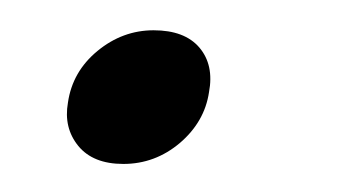

<svg xmlns="http://www.w3.org/2000/svg" viewBox="-20 -284 232 130"><path d="M63.5 -173Q43 -173 33 -185.2Q23 -197.5 26 -214.5Q29 -235.5 46 -249.5Q63 -263.5 84 -263.5Q105 -263.5 115 -251.8Q125 -240 121.5 -221.5Q118.5 -201.5 101.8 -187.2Q85 -173 63.5 -173Z"/></svg>

Font: Fraunces 144pt S100 Light
Style: Italic
Weight: 300
Italic angle: -16°
Version: Version 1.000; ttfautohint (v1.8.3)